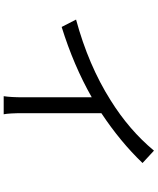

<svg xmlns="http://www.w3.org/2000/svg" viewBox="73 -896 854 1040"><g transform="rotate(90 500.0 -376.0)"><path d="M86 -361Q333 -428 523 -548Q685 -649 796 -783L863 -721Q748 -601 593 -498V-76Q593 1 599 31H501Q507 -7 507 -76V-446Q335 -348 126 -283Z"/></g></svg>

Font: Swei Fan Sans CJK TC
Style: Regular
Weight: 400
Version: Version 2.130